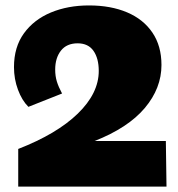

<svg xmlns="http://www.w3.org/2000/svg" viewBox="-20 -690 657 710"><path d="M47.4 0V-139.2Q190.4 -194.8 267.8 -270Q345.2 -345.2 345.2 -427.7Q345.2 -474.1 325.7 -502Q306.2 -529.8 267.1 -529.8Q226.6 -529.8 205.3 -502.7Q184.1 -475.6 184.1 -432.6Q184.1 -408.7 190.2 -388.7Q196.3 -368.7 209.5 -344.2L85 -294.9Q61 -318.8 46.4 -358.4Q31.7 -397.9 31.7 -441.9Q31.7 -516.1 68.6 -566.9Q105.5 -617.7 168.2 -643.8Q231 -669.9 309.1 -669.9Q389.6 -669.9 450 -644.3Q510.3 -618.7 543.7 -569.3Q577.1 -520 577.1 -449.7Q577.1 -363.8 515.4 -290.5Q453.6 -217.3 329.6 -168.5H593.3L595.7 0Z"/></svg>

Font: Bevan
Style: Regular
Weight: 400
Designer: Vernon Adams
Foundry: Vernon Adams
Version: Version 2.100; ttfautohint (v1.8.3)